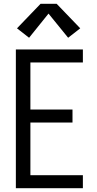

<svg xmlns="http://www.w3.org/2000/svg" viewBox="-20 -997 515 1017"><path d="M64 0V-735H419V-666H141V-417H364V-348H141V-69H419V0ZM134 -797 70 -847 195 -977H280L405 -847L341 -797L237 -925Z"/></svg>

Font: Iosevka QP
Style: Regular
Weight: 400
Designer: Belleve Invis
Foundry: Belleve Invis
Version: Version 20.0.0; ttfautohint (v1.8.4)